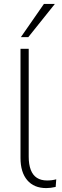

<svg xmlns="http://www.w3.org/2000/svg" viewBox="-20 -955 315 983"><path d="M217 8Q154 8 119.5 -32.5Q85 -73 85 -146V-705H127V-153Q127 -113 137.5 -85.5Q148 -58 169 -44.5Q190 -31 221 -31Q234 -31 245.5 -32.5Q257 -34 268 -37L265 2Q252 5 240 6.5Q228 8 217 8ZM87 -765 205 -935H261L125 -765Z"/></svg>

Font: Nunito Sans 12pt ExtraLight
Style: Regular
Weight: 200
Designer: Vernon Adams
Foundry: Vernon Adams
Version: Version 3.101;gftools[0.9.27]